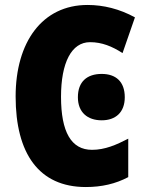

<svg xmlns="http://www.w3.org/2000/svg" viewBox="-20 -744 590 774"><path d="M343 -574C391 -574 432 -557 474 -530L524 -674C462 -708 397 -724 333 -724C150 -724 43 -574 43 -355C43 -125 137 10 326 10C390 10 446 -3 497 -30V-185C449 -160 403 -140 351 -140C267 -140 226 -212 226 -354C226 -491 268 -574 343 -574ZM294 -352C294 -291 333 -259 390 -259C446 -259 483 -291 483 -352C483 -415 447 -446 390 -446C331 -446 294 -415 294 -352Z"/></svg>

Font: Noto Sans Condensed Black
Style: Regular
Weight: 900
Width: 3
Designer: Monotype Design Team
Foundry: Monotype Imaging Inc.
Version: Version 2.013